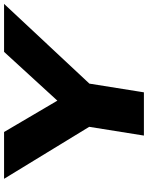

<svg xmlns="http://www.w3.org/2000/svg" viewBox="91 -836 745 968"><g transform="rotate(-90 464.0 -352.5)"><path d="M264 0 322 -363 336 -230 46 -705H282L442 -433H437L686 -705H928L484 -230L540 -363L482 0Z"/></g></svg>

Font: Nunito Sans 7pt Expanded Black
Style: Italic
Weight: 900
Width: 7
Italic angle: -9°
Designer: Vernon Adams
Foundry: Vernon Adams
Version: Version 3.101;gftools[0.9.27]